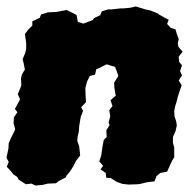

<svg xmlns="http://www.w3.org/2000/svg" viewBox="-37 -547 597 594"><path d="M112 -509H116L137 -510L169 -516L190 -506L200 -500L204 -479L221 -474L250 -485L254 -491L273 -500L278 -512L298 -518H309L335 -521H344L366 -523L383 -527L403 -521L412 -518L427 -515L450 -506L457 -501L473 -492L485 -486L480 -473L491 -461L506 -456L510 -442L516 -426L513 -413L515 -402L528 -387L516 -372L517 -356L526 -345L520 -327L526 -314L516 -298L525 -283L514 -251L509 -231L505 -219L502 -203L503 -187L508 -172L510 -159L506 -141L498 -123V-105L502 -91V-60L496 -51L490 -38L480 -16L459 -12L447 -2L441 14L417 17L397 22L389 23L361 24L342 22L328 17L323 15L306 4L292 3L290 -12L274 -23L282 -34L270 -48L276 -65L280 -93L284 -114L293 -123L292 -144L302 -160L299 -168L304 -187L301 -206L311 -219L305 -237L321 -251L317 -275L316 -291L329 -312L324 -327L319 -340L293 -348L269 -336L261 -333L257 -316L241 -312L232 -294L227 -274L228 -248L229 -231L214 -215L220 -204L213 -186L211 -175L208 -157L207 -141L203 -123L202 -111L208 -94L211 -66L198 -49L190 -33L180 -17L169 -4L166 2L145 13L136 20L111 21L95 25L73 27L60 21L43 23L21 9L16 0L5 -7L-2 -16L-16 -31L-10 -46L-17 -59L-11 -87L-10 -104L-4 -118L7 -140L10 -147L5 -166L6 -184L17 -200L9 -210L20 -230L25 -240L18 -256L27 -277L29 -284L28 -304L31 -317L40 -332L36 -352L33 -364L41 -383L44 -396V-414L40 -442L52 -457L63 -468V-481L86 -492L90 -502Z"/></svg>

Font: Winky Rough Black
Style: Italic
Weight: 900
Italic angle: -8.97852°
Designer: Simon Atzbach
Foundry: typofactur
Version: Version 1.206; ttfautohint (v1.8.4.7-5d5b)